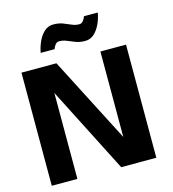

<svg xmlns="http://www.w3.org/2000/svg" viewBox="-126 -979 974 1082"><g transform="rotate(-15 361.5 -438.0)"><path d="M180 -523 191 -521V0H41.5V-660H245.5L513 -140L502 -138V-660H651.5V0H446.5ZM175 -739.5Q180 -769 193.5 -800.5Q207 -832 229.8 -854Q252.5 -876 284 -876Q315.5 -876 339.5 -866.8Q363.5 -857.5 384.5 -848.2Q405.5 -839 427.5 -839Q442 -839 451.2 -851.8Q460.5 -864.5 464 -876H544.5Q540 -846.5 526.2 -815Q512.5 -783.5 490 -761.5Q467.5 -739.5 435.5 -739.5Q404.5 -739.5 380.5 -748.8Q356.5 -758 335.2 -767Q314 -776 292 -776Q278 -776 268.8 -763.5Q259.5 -751 256 -739.5Z"/></g></svg>

Font: League Spartan Thin
Style: Bold
Weight: 700
Version: Version 2.002